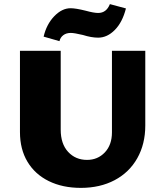

<svg xmlns="http://www.w3.org/2000/svg" viewBox="-20 -905 798 933"><path d="M77 -263V-658H275V-275Q275 -206 311 -167Q347 -128 403 -128Q455 -128 489.5 -164.5Q524 -201 524 -262V-658H686V-295Q686 -205 647 -136Q608 -67 537 -29.5Q466 8 373 8Q284 8 217 -25Q150 -58 113.5 -119Q77 -180 77 -263ZM192 -727Q206 -787 243.5 -826Q281 -865 323 -865Q348 -865 396 -853Q436 -842 457 -842Q497 -842 514 -885L592 -864Q575 -797 538 -759.5Q501 -722 457 -722Q424 -722 383 -735Q341 -745 324 -745Q302 -745 287.5 -734Q273 -723 269 -705Z"/></svg>

Font: Ysabeau Heavy
Style: Regular
Weight: 800
Designer: Christian Thalmann (Catharsis Fonts)
Version: Version 0.003